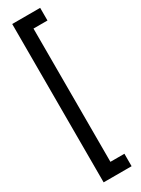

<svg xmlns="http://www.w3.org/2000/svg" viewBox="-217 -658 621 848"><g transform="rotate(-30 93.5 -234.0)"><path d="M172.9 169.9Q172.9 169.9 172.9 137.7Q172.9 106.4 172.9 106.4Q172.9 106.4 137.7 106.4Q101.6 106.4 101.6 106.4Q101.6 106.4 101.6 66.4Q101.6 27.3 101.6 -34.2Q101.6 -67.4 101.6 -105.5Q101.6 -142.6 101.6 -182.6Q101.6 -231.4 101.6 -280.3Q101.6 -330.1 101.6 -375Q101.6 -459 101.6 -515.6Q101.6 -573.2 101.6 -573.2Q101.6 -573.2 137.7 -573.2Q172.9 -573.2 172.9 -573.2Q172.9 -573.2 172.9 -605.5Q172.9 -637.7 172.9 -637.7Q172.9 -637.7 154.3 -637.7Q136.7 -637.7 112.3 -637.7Q83 -637.7 56.6 -637.7Q30.3 -637.7 30.3 -637.7Q30.3 -637.7 30.3 -590.8Q30.3 -543.9 30.3 -470.7Q30.3 -431.6 30.3 -386.7Q30.3 -341.8 30.3 -293.9Q30.3 -236.3 30.3 -177.7Q30.3 -120.1 30.3 -65.4Q30.3 33.2 30.3 101.6Q30.3 169.9 30.3 169.9Q30.3 169.9 48.8 169.9Q66.4 169.9 90.8 169.9Q120.1 169.9 146.5 169.9Q172.9 169.9 172.9 169.9Z"/></g></svg>

Font: AgendaMediumCondGoodkids
Style: AgendaMediumCondGoodkids
Weight: 500
Designer: ""
Version: ""